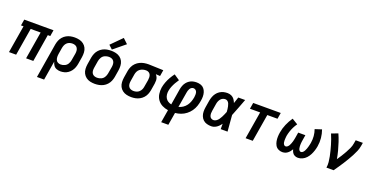

<svg xmlns="http://www.w3.org/2000/svg" viewBox="-29 -1712 5530 2848"><g transform="rotate(20 2736.0 -287.5)"><path d="M40 0H153L225 -433H382L310 0H424L495 -433H534L550 -530H88L72 -433H112Z M556 205H669L719 -97Q726 -67 743.5 -41Q761 -15 790.5 -3.5Q820 8 853 8Q883 8 914 0Q945 -8 972 -27Q999 -46 1018.5 -72.5Q1038 -99 1049 -129Q1060 -159 1065 -189L1083 -299Q1089 -337 1087 -375Q1085 -413 1069 -445Q1053 -477 1024 -499Q995 -521 959 -529.5Q923 -538 885 -538Q852 -538 819 -531.5Q786 -525 755 -508Q724 -491 700.5 -464Q677 -437 664.5 -405.5Q652 -374 646 -341ZM823 -89Q798 -89 777 -100Q756 -111 747 -133Q738 -155 737.5 -179Q737 -203 741 -228L757 -325Q761 -348 770 -370Q779 -392 797 -409.5Q815 -427 838 -434Q861 -441 883 -441Q907 -441 928 -432.5Q949 -424 961 -404.5Q973 -385 975 -362Q977 -339 973 -315L954 -205Q949 -174 932 -145.5Q915 -117 884.5 -103Q854 -89 823 -89Z M1395 8Q1428 8 1462 1.5Q1496 -5 1527.5 -21.5Q1559 -38 1583.5 -65Q1608 -92 1621.5 -124Q1635 -156 1641 -189L1659 -299Q1665 -337 1663 -375Q1661 -413 1645 -445.5Q1629 -478 1600 -499.5Q1571 -521 1534.5 -529.5Q1498 -538 1460 -538Q1427 -538 1393 -532Q1359 -526 1327.5 -509Q1296 -492 1271.5 -465.5Q1247 -439 1233.5 -406.5Q1220 -374 1214 -341L1196 -231Q1190 -193 1192 -155Q1194 -117 1210.5 -85Q1227 -53 1255.5 -31Q1284 -9 1320.5 -0.5Q1357 8 1395 8ZM1397 -89Q1373 -89 1351.5 -97.5Q1330 -106 1318 -125Q1306 -144 1304.5 -167.5Q1303 -191 1307 -215L1325 -325Q1330 -356 1347.5 -385Q1365 -414 1396 -427.5Q1427 -441 1458 -441Q1482 -441 1503.5 -432.5Q1525 -424 1537 -405Q1549 -386 1551 -362.5Q1553 -339 1549 -315L1530 -205Q1525 -174 1507.5 -145Q1490 -116 1459 -102.5Q1428 -89 1397 -89ZM1461 -557 1645 -708 1569 -780 1402 -612Z M1971 8Q2004 8 2037 1.5Q2070 -5 2101.5 -22Q2133 -39 2157 -65.5Q2181 -92 2194 -124Q2207 -156 2213 -189L2231 -299Q2235 -325 2234.5 -350Q2234 -375 2224.5 -397.5Q2215 -420 2199 -437L2267 -433L2283 -530L2050 -538H2049Q2015 -538 1980 -532Q1945 -526 1912 -510Q1879 -494 1852.5 -467.5Q1826 -441 1811 -408Q1796 -375 1790 -341L1772 -231Q1766 -193 1768 -155Q1770 -117 1786 -85Q1802 -53 1831 -31Q1860 -9 1896.5 -0.5Q1933 8 1971 8ZM1973 -89Q1949 -89 1927.5 -97.5Q1906 -106 1894 -125.5Q1882 -145 1880.5 -168Q1879 -191 1883 -215L1901 -325Q1905 -349 1916.5 -372.5Q1928 -396 1949.5 -412Q1971 -428 1995.5 -434.5Q2020 -441 2044 -441Q2067 -441 2085.5 -431Q2104 -421 2113.5 -401.5Q2123 -382 2123.5 -359.5Q2124 -337 2121 -315L2102 -205Q2099 -182 2089 -160Q2079 -138 2060.5 -120.5Q2042 -103 2018.5 -96Q1995 -89 1973 -89Z M2517 205H2630L2663 6Q2708 2 2751.5 -13.5Q2795 -29 2833 -58Q2871 -87 2898.5 -126Q2926 -165 2940.5 -208Q2955 -251 2962 -295Q2968 -329 2968 -363Q2968 -397 2958.5 -428.5Q2949 -460 2928.5 -484.5Q2908 -509 2876.5 -519.5Q2845 -530 2811 -530Q2782 -530 2753.5 -523.5Q2725 -517 2699 -500Q2673 -483 2654 -458.5Q2635 -434 2624.5 -406Q2614 -378 2609 -350L2567 -94Q2538 -100 2514 -115Q2490 -130 2475.5 -154.5Q2461 -179 2457.5 -208.5Q2454 -238 2459 -268Q2465 -304 2479 -338.5Q2493 -373 2511.5 -406Q2530 -439 2552 -470L2463 -530Q2435 -493 2411.5 -452Q2388 -411 2372 -368Q2356 -325 2348 -281Q2340 -230 2347.5 -179Q2355 -128 2383.5 -88.5Q2412 -49 2456 -26.5Q2500 -4 2551 3ZM2680 -95 2720 -334Q2722 -350 2727 -366Q2732 -382 2740.5 -397.5Q2749 -413 2764 -423Q2779 -433 2795 -433Q2815 -433 2830.5 -421Q2846 -409 2851 -390Q2856 -371 2855.5 -350.5Q2855 -330 2852 -310Q2846 -275 2834 -241Q2822 -207 2800 -176.5Q2778 -146 2746.5 -125Q2715 -104 2680 -95Z M3234 8Q3263 8 3291 -4.5Q3319 -17 3341.5 -38.5Q3364 -60 3382 -85Q3382 -43 3382 0H3490Q3484 -64 3479.5 -127.5Q3475 -191 3469 -255Q3497 -323 3523 -392Q3549 -461 3575 -530H3467Q3451 -480 3434 -431Q3423 -460 3405 -485.5Q3387 -511 3358 -524.5Q3329 -538 3295 -538Q3264 -538 3233 -530.5Q3202 -523 3174 -504.5Q3146 -486 3126 -459Q3106 -432 3095 -402Q3084 -372 3078 -341L3060 -231Q3054 -195 3054.5 -159Q3055 -123 3067.5 -90.5Q3080 -58 3104.5 -34.5Q3129 -11 3163.5 -1.5Q3198 8 3234 8ZM3234 -89Q3213 -89 3196 -100.5Q3179 -112 3173 -132Q3167 -152 3167 -173Q3167 -194 3171 -215L3189 -325Q3192 -346 3199.5 -366Q3207 -386 3220.5 -404Q3234 -422 3254.5 -431.5Q3275 -441 3295 -441Q3317 -441 3333 -427.5Q3349 -414 3356.5 -394.5Q3364 -375 3368.5 -354.5Q3373 -334 3375.5 -313Q3378 -292 3379 -270Q3370 -248 3360.5 -225.5Q3351 -203 3339.5 -181.5Q3328 -160 3314 -139.5Q3300 -119 3278.5 -104Q3257 -89 3234 -89Z M3775 0H3888L3960 -433H4121L4137 -530H3702L3686 -433H3847Z M4354 8Q4375 8 4396.5 2Q4418 -4 4436 -18Q4454 -32 4468.5 -49.5Q4483 -67 4494 -87Q4500 -61 4513 -38.5Q4526 -16 4549.5 -4Q4573 8 4601 8Q4637 8 4671.5 -8Q4706 -24 4732 -52.5Q4758 -81 4775 -114.5Q4792 -148 4803 -183Q4814 -218 4820 -253Q4831 -320 4824.5 -385Q4818 -450 4796 -511L4691 -477Q4709 -428 4713.5 -375Q4718 -322 4709 -267Q4706 -250 4702 -233Q4698 -216 4693.5 -199Q4689 -182 4682.5 -165.5Q4676 -149 4668 -133Q4660 -117 4646 -103Q4632 -89 4615 -89Q4598 -89 4588.5 -102.5Q4579 -116 4576 -132Q4573 -148 4572 -164.5Q4571 -181 4572 -198Q4573 -215 4575 -231.5Q4577 -248 4580 -265L4593 -345H4480L4467 -265Q4464 -248 4460.5 -231Q4457 -214 4452.5 -197.5Q4448 -181 4441.5 -164.5Q4435 -148 4427 -132Q4419 -116 4404.5 -102.5Q4390 -89 4373 -89Q4356 -89 4345.5 -103.5Q4335 -118 4332 -134.5Q4329 -151 4329 -168.5Q4329 -186 4330.5 -204Q4332 -222 4334 -240Q4341 -277 4353 -314Q4365 -351 4383 -387Q4401 -423 4424 -455L4332 -511Q4291 -452 4263 -386.5Q4235 -321 4224 -254Q4218 -219 4217 -184Q4216 -149 4222 -115.5Q4228 -82 4244 -53Q4260 -24 4290 -8Q4320 8 4354 8Z M5051 0H5164Q5191 -38 5217 -76Q5243 -114 5267.5 -152.5Q5292 -191 5315.5 -230.5Q5339 -270 5360.5 -310.5Q5382 -351 5399.5 -392.5Q5417 -434 5424 -477L5433 -530H5320L5311 -477Q5305 -436 5286.5 -396.5Q5268 -357 5247 -319Q5226 -281 5202.5 -244Q5179 -207 5154 -171Q5143 -235 5126.5 -297Q5110 -359 5090 -419.5Q5070 -480 5044 -538L4942 -499Q4959 -460 4973 -420Q4987 -380 4999 -339.5Q5011 -299 5021.5 -257.5Q5032 -216 5040.5 -174Q5049 -132 5053.5 -88.5Q5058 -45 5051 0Z"/></g></svg>

Font: Iosevka Sparkle SmBdObl
Style: Regular
Weight: 600
Italic angle: -9°
Designer: Belleve Invis
Foundry: Belleve Invis
Version: Version 4.5.0; ttfautohint (v1.8.3)